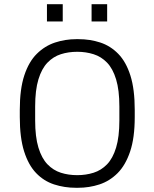

<svg xmlns="http://www.w3.org/2000/svg" viewBox="-20 -882 733 912"><path d="M341 10Q286 10 237 -6Q188 -22 151.5 -60Q115 -98 94.5 -163Q74 -228 74 -326V-360Q74 -459 95.5 -524Q117 -589 155 -626.5Q193 -664 241.5 -680Q290 -696 343 -696H352Q408 -696 456.5 -680Q505 -664 542 -626Q579 -588 599.5 -523Q620 -458 620 -360V-326Q620 -227 598 -162Q576 -97 538.5 -59.5Q501 -22 452.5 -6Q404 10 350 10ZM347 -50Q388 -50 424.5 -61.5Q461 -73 488.5 -101.5Q516 -130 531.5 -181Q547 -232 547 -310V-376Q547 -454 531.5 -505Q516 -556 488.5 -584.5Q461 -613 424.5 -624.5Q388 -636 347 -636Q305 -636 269 -624.5Q233 -613 205.5 -584.5Q178 -556 162.5 -505Q147 -454 147 -376V-310Q147 -232 162.5 -181Q178 -130 205.5 -101.5Q233 -73 269 -61.5Q305 -50 347 -50ZM203 -780V-862H278V-780ZM415 -780V-862H489V-780Z"/></svg>

Font: Chivo ExtraLight
Style: Regular
Weight: 250
Designer: Hector Gatti
Foundry: Omnibus-Type
Version: Version 2.002